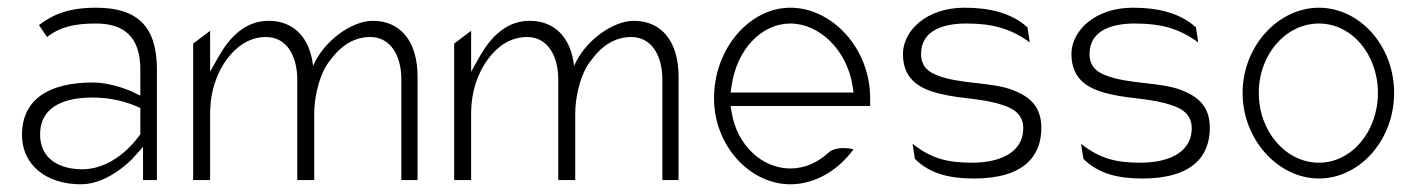

<svg xmlns="http://www.w3.org/2000/svg" viewBox="-20 -482 3685 498"><path d="M37 -132C37 -55 99 -4 190 -4C263 -4 325 -72 325 -72L351 -101V-15H387V-302C387 -414 336 -462 229 -462C159 -462 118 -445 81 -417L102 -386C137 -413 175 -421 229 -421C303 -421 344 -385 344 -302V-234L323 -244C323 -244 273 -268 220 -268C114 -268 37 -229 37 -132ZM84 -133C84 -211 156 -229 220 -229C288 -229 332 -207 344 -202V-134C341 -130 284 -43 193 -43C134 -43 84 -70 84 -133Z M481 -15H525V-187C525 -247 544 -296 569 -329C591 -359 625 -386 670 -386C725 -386 751 -335 751 -276V-15H795V-187C795 -208 798 -229 802 -247C814 -300 832 -320 839 -329C861 -359 895 -386 940 -386C995 -386 1021 -335 1021 -276V-15H1063V-284C1063 -373 1020 -428 947 -428C892 -428 820 -376 792 -311C784 -384 742 -428 677 -428C617 -428 577 -387 548 -337L525 -296V-402L481 -369Z M1158 -15H1202V-187C1202 -247 1221 -296 1246 -329C1268 -359 1302 -386 1347 -386C1402 -386 1428 -335 1428 -276V-15H1472V-187C1472 -208 1475 -229 1479 -247C1491 -300 1509 -320 1516 -329C1538 -359 1572 -386 1617 -386C1672 -386 1698 -335 1698 -276V-15H1740V-284C1740 -373 1697 -428 1624 -428C1569 -428 1497 -376 1469 -311C1461 -384 1419 -428 1354 -428C1294 -428 1254 -387 1225 -337L1202 -296V-402L1158 -369Z M1832 -227C1832 -104 1925 -4 2030 -4C2093 -4 2153 -39 2194 -95C2175 -99 2147 -101 2130 -87C2102 -61 2068 -45 2030 -45C1956 -45 1892 -106 1878 -189L1875 -207H2237V-227C2237 -357 2138 -462 2030 -462C1925 -462 1832 -357 1832 -227ZM1875 -242 1878 -262C1892 -354 1955 -421 2030 -421C2105 -421 2176 -353 2191 -261L2194 -242Z M2322 -342C2322 -271 2372 -248 2431 -236C2475 -226 2535 -226 2582 -209C2605 -202 2634 -187 2634 -150C2634 -80 2563 -60 2501 -60C2437 -60 2395 -71 2347 -109L2353 -70C2393 -30 2446 -19 2506 -19C2640 -19 2681 -81 2681 -150C2681 -206 2651 -231 2608 -248C2552 -270 2469 -263 2410 -287C2392 -294 2369 -307 2369 -342C2369 -406 2432 -421 2486 -421C2550 -421 2599 -410 2651 -372L2645 -411C2601 -451 2541 -462 2481 -462C2383 -462 2322 -402 2322 -342Z M2759 -342C2759 -271 2809 -248 2868 -236C2912 -226 2972 -226 3019 -209C3042 -202 3071 -187 3071 -150C3071 -80 3000 -60 2938 -60C2874 -60 2832 -71 2784 -109L2790 -70C2830 -30 2883 -19 2943 -19C3077 -19 3118 -81 3118 -150C3118 -206 3088 -231 3045 -248C2989 -270 2906 -263 2847 -287C2829 -294 2806 -307 2806 -342C2806 -406 2869 -421 2923 -421C2987 -421 3036 -410 3088 -372L3082 -411C3038 -451 2978 -462 2918 -462C2820 -462 2759 -402 2759 -342Z M3203 -241C3203 -119 3296 -19 3401 -19C3506 -19 3596 -118 3596 -241C3596 -364 3506 -462 3401 -462C3296 -462 3203 -363 3203 -241ZM3245 -241C3245 -342 3316 -421 3401 -421C3486 -421 3554 -341 3554 -241C3554 -141 3486 -60 3401 -60C3316 -60 3245 -140 3245 -241Z"/></svg>

Font: Charger Sport
Style: HLNrw
Weight: 100
Designer: Jasper
Foundry: Cannot Into Space Fonts
Version: Version 1.1